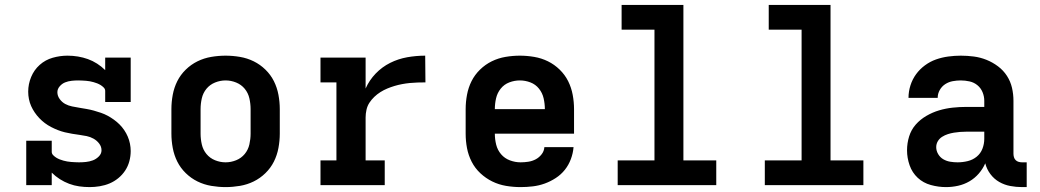

<svg xmlns="http://www.w3.org/2000/svg" viewBox="-20 -755 4240 783"><path d="M346 8Q324 8 303 5Q282 2 262 -5.5Q242 -13 224 -24.5Q206 -36 191 -51V0H87V-181H191V-136Q191 -128 197 -122Q203 -116 209.5 -112Q216 -108 223.5 -105Q231 -102 238.5 -100Q246 -98 254 -96.5Q262 -95 270 -94.5Q278 -94 286 -93.5Q294 -93 302 -93Q316 -93 330.5 -94.5Q345 -96 358.5 -101Q372 -106 383 -117Q394 -128 394 -142Q394 -157 384.5 -169.5Q375 -182 361.5 -189.5Q348 -197 333.5 -200Q319 -203 304 -205Q289 -207 274 -209.5Q259 -212 244.5 -215.5Q230 -219 216 -224.5Q202 -230 188.5 -237Q175 -244 163 -253Q151 -262 140.5 -273Q130 -284 121.5 -296.5Q113 -309 107 -322.5Q101 -336 98 -351Q95 -366 95 -381Q95 -412 107 -441Q119 -470 142 -490.5Q165 -511 195 -519.5Q225 -528 255 -528Q277 -528 298 -524.5Q319 -521 338.5 -514Q358 -507 376 -495.5Q394 -484 409 -469V-520H513V-339H409V-384Q409 -392 403 -398Q397 -404 390.5 -408Q384 -412 376.5 -415Q369 -418 361.5 -420Q354 -422 346.5 -423.5Q339 -425 331 -425.5Q323 -426 315 -426.5Q307 -427 299 -427Q286 -427 272 -425.5Q258 -424 245.5 -419Q233 -414 223.5 -403Q214 -392 214 -379Q214 -364 223.5 -351Q233 -338 246 -331Q259 -324 274 -321Q289 -318 304 -315.5Q319 -313 333.5 -310.5Q348 -308 362.5 -304Q377 -300 391.5 -295Q406 -290 419 -283Q432 -276 444.5 -267Q457 -258 467.5 -247.5Q478 -237 486.5 -224.5Q495 -212 501 -198Q507 -184 510 -169Q513 -154 513 -139Q513 -118 507.5 -97.5Q502 -77 490.5 -59.5Q479 -42 462.5 -28.5Q446 -15 427 -7Q408 1 387 4.5Q366 8 346 8Z M900 8Q871 8 841.5 3Q812 -2 785.5 -15Q759 -28 737.5 -49Q716 -70 703 -96Q690 -122 684.5 -151.5Q679 -181 679 -210V-310Q679 -339 684.5 -368.5Q690 -398 703 -424Q716 -450 737.5 -471Q759 -492 785.5 -505Q812 -518 841.5 -523Q871 -528 900 -528Q929 -528 958.5 -523Q988 -518 1014.5 -505Q1041 -492 1062.5 -471Q1084 -450 1097 -424Q1110 -398 1115.5 -368.5Q1121 -339 1121 -310V-210Q1121 -181 1115.5 -151.5Q1110 -122 1097 -96Q1084 -70 1062.5 -49Q1041 -28 1014.5 -15Q988 -2 958.5 3Q929 8 900 8ZM900 -93Q922 -93 943 -101.5Q964 -110 978 -127Q992 -144 997 -166Q1002 -188 1002 -210V-310Q1002 -332 997 -354Q992 -376 978 -393Q964 -410 943 -418.5Q922 -427 900 -427Q878 -427 857 -418.5Q836 -410 822 -393Q808 -376 803 -354Q798 -332 798 -310V-210Q798 -188 803 -166Q808 -144 822 -127Q836 -110 857 -101.5Q878 -93 900 -93Z M1287 0V-101H1352V-419H1287V-520H1471V-394Q1486 -428 1512 -455Q1538 -482 1571 -498.5Q1604 -515 1640.5 -521.5Q1677 -528 1714 -528L1715 -419Q1699 -419 1683 -418.5Q1667 -418 1651.5 -416.5Q1636 -415 1620 -412Q1604 -409 1589 -404.5Q1574 -400 1559.5 -394Q1545 -388 1531.5 -379.5Q1518 -371 1506.5 -360Q1495 -349 1486.5 -336Q1478 -323 1474.5 -307Q1471 -291 1471 -276V-101H1549V0Z M2103 8Q2073 8 2043.5 3Q2014 -2 1987.5 -15Q1961 -28 1939 -48.5Q1917 -69 1903.5 -95.5Q1890 -122 1884.5 -151Q1879 -180 1879 -210V-310Q1879 -339 1884.5 -368.5Q1890 -398 1903 -424Q1916 -450 1937.5 -471Q1959 -492 1985.5 -505Q2012 -518 2041.5 -523Q2071 -528 2100 -528Q2129 -528 2158.5 -523Q2188 -518 2214.5 -505Q2241 -492 2262.5 -471Q2284 -450 2297 -424Q2310 -398 2315.5 -368.5Q2321 -339 2321 -310V-210H1998Q1998 -187 2003.5 -165Q2009 -143 2023.5 -126Q2038 -109 2059.5 -101Q2081 -93 2103 -93Q2119 -93 2135 -95.5Q2151 -98 2165 -105.5Q2179 -113 2189 -126Q2199 -139 2200 -155H2319Q2317 -130 2308 -106Q2299 -82 2283.5 -62.5Q2268 -43 2246.5 -29Q2225 -15 2201.5 -6.5Q2178 2 2153 5Q2128 8 2103 8ZM2202 -310Q2202 -332 2197 -354Q2192 -376 2178 -393.5Q2164 -411 2143 -419Q2122 -427 2100 -427Q2078 -427 2057 -419Q2036 -411 2022 -393.5Q2008 -376 2003 -354Q1998 -332 1998 -310Z M2499 0V-101H2649V-634H2515V-735H2767V-101H2901V0Z M3099 0V-101H3249V-634H3115V-735H3367V-101H3501V0Z M3838 8Q3807 8 3776 -0.5Q3745 -9 3722.5 -30Q3700 -51 3689.5 -81Q3679 -111 3679 -142Q3679 -171 3687.5 -198.5Q3696 -226 3714.5 -247Q3733 -268 3758 -282.5Q3783 -297 3810 -305Q3837 -313 3865 -316Q3893 -319 3921 -319H3994V-344Q3994 -362 3987 -379Q3980 -396 3966 -407.5Q3952 -419 3934 -423Q3916 -427 3898 -427Q3882 -427 3865.5 -424Q3849 -421 3835 -412Q3821 -403 3812.5 -388Q3804 -373 3804 -356H3685Q3685 -382 3693 -407Q3701 -432 3716 -452.5Q3731 -473 3752 -488.5Q3773 -504 3797 -512.5Q3821 -521 3847 -524.5Q3873 -528 3898 -528Q3925 -528 3951.5 -524.5Q3978 -521 4003 -511Q4028 -501 4050 -484.5Q4072 -468 4086.5 -445.5Q4101 -423 4107 -397Q4113 -371 4113 -344V-128Q4113 -121 4115 -114Q4117 -107 4122 -102Q4127 -97 4134 -95Q4141 -93 4148 -93H4167V8H4148Q4124 8 4100 3.5Q4076 -1 4055 -13Q4034 -25 4019 -45Q4004 -65 3998 -89Q3988 -66 3971.5 -47Q3955 -28 3933.5 -15.5Q3912 -3 3887.5 2.5Q3863 8 3838 8ZM3885 -93Q3906 -93 3926.5 -98Q3947 -103 3963 -116Q3979 -129 3986.5 -148.5Q3994 -168 3994 -189V-218H3921Q3908 -218 3895.5 -217Q3883 -216 3870.5 -214Q3858 -212 3845.5 -208Q3833 -204 3822 -197Q3811 -190 3804.5 -179Q3798 -168 3798 -155Q3798 -140 3806 -126.5Q3814 -113 3827 -105.5Q3840 -98 3855 -95.5Q3870 -93 3885 -93Z"/></svg>

Font: Iosevka Plex Etoile
Style: Bold
Weight: 700
Designer: Belleve Invis
Foundry: Belleve Invis
Version: Version 25.1.1; ttfautohint (v1.8.4)